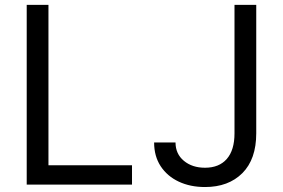

<svg xmlns="http://www.w3.org/2000/svg" viewBox="-20 -747 1145 777"><path d="M88.1 0V-727.3H176.1V-78.1H514.2V0ZM929 -727.3H1017V-207.4Q1017 -102.6 960.8 -46.3Q904.5 9.9 809.7 9.9Q750 9.9 703.5 -11.9Q657 -33.7 630.3 -74.2Q603.7 -114.7 603.7 -170.5H690.3Q690.3 -124.3 724.1 -96.2Q757.8 -68.2 809.7 -68.2Q866.8 -68.2 897.9 -103.9Q929 -139.6 929 -207.4Z"/></svg>

Font: Inter Alia
Style: Regular
Weight: 400
Designer: Rasmus Andersson (Latin, Greek, Cyrillic etc.) and Evan from Shavian.info (Shavian, old style figures)
Foundry: Shavian.info
Version: Version 0.001;git-37ab20767